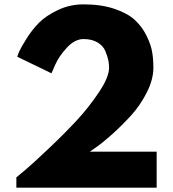

<svg xmlns="http://www.w3.org/2000/svg" viewBox="-20 -860 793 880"><path d="M363 -681Q323 -681 286.5 -641.5Q250 -602 233 -563L216 -524L59 -600Q62 -610 69 -626Q76 -642 102 -683.5Q128 -725 159.5 -756.5Q191 -788 245.5 -814Q300 -840 363 -840Q444 -840 504.5 -819.5Q565 -799 598 -768.5Q631 -738 651.5 -696.5Q672 -655 677.5 -621Q683 -587 683 -550Q683 -496 653 -436.5Q623 -377 580.5 -330.5Q538 -284 495 -245.5Q452 -207 422 -186L392 -165H698V0H55V-47Q72 -61 101 -85.5Q130 -110 203 -179Q276 -248 332 -308.5Q388 -369 434 -438Q480 -507 480 -550Q480 -567 476.5 -584Q473 -601 463 -625.5Q453 -650 427 -665.5Q401 -681 363 -681Z"/></svg>

Font: Hussar
Style: BoldWeb
Weight: 700
Foundry: Cannot Into Space Fonts
Version: Version 2.00